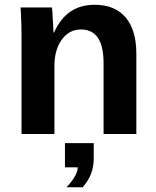

<svg xmlns="http://www.w3.org/2000/svg" viewBox="-20 -559 651 801"><path d="M548.8 0H412.1V-295.9Q412.1 -436 317.9 -436Q268.1 -436 237.5 -393.3Q207 -350.6 207 -283.2V0H69.8V-410.2Q69.8 -435.5 69.1 -457.5Q68.4 -479.5 67.4 -500Q66.4 -520.5 65.9 -527.8H196.8Q198.7 -515.6 200.2 -478Q203.1 -437.5 203.1 -422.9H205.1Q232.4 -482.9 274.4 -511Q316.4 -539.1 375 -539.1Q459 -539.1 503.9 -486.6Q548.8 -434.1 548.8 -335ZM371.1 38.1V100.1Q371.1 135.7 360.6 164.1Q350.1 192.4 325.2 222.2H257.8Q304.2 171.9 304.2 139.2H251V38.1Z"/></svg>

Font: Libra Sans Modern
Style: Bold
Weight: 700
Foundry: Stefan Peev, Context Ltd
Version: Version 1.000